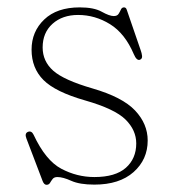

<svg xmlns="http://www.w3.org/2000/svg" viewBox="-20 -490 468 520"><path d="M191.5 -449.5Q149 -449.5 122.2 -425.5Q95.5 -401.5 95.5 -361.5Q95.5 -324 124.2 -298.5Q153 -273 230.5 -250.5Q311.5 -227 345.8 -190.8Q380 -154.5 380 -109.5Q380 -58 341.8 -24Q303.5 10 235.5 10Q196 10 173.2 -0.2Q150.5 -10.5 135.5 -10.5Q126.5 -10.5 122.5 -5.2Q118.5 0 115.5 5.2Q112.5 10.5 106 10.5Q99.5 10.5 95.5 0.5L51.5 -115Q46 -129 56 -133Q65.5 -136.5 71 -125Q103.5 -55.5 146 -33Q188.5 -10.5 235.5 -10.5Q292.5 -10.5 320.8 -35.5Q349 -60.5 349 -101.5Q349 -137.5 320 -166.2Q291 -195 210.5 -218Q130 -241 97.8 -273.2Q65.5 -305.5 65.5 -355.5Q65.5 -404.5 99.8 -437.2Q134 -470 196 -470Q234.5 -470 255.5 -458.2Q276.5 -446.5 288 -446.5Q297.5 -446.5 301.2 -452.5Q305 -458.5 307.5 -464.2Q310 -470 316 -470Q321.5 -470 323.5 -463L361 -354Q364 -346 364.8 -338.2Q365.5 -330.5 358.5 -328Q350 -325.5 342.5 -343Q318.5 -399.5 278 -424.5Q237.5 -449.5 191.5 -449.5Z"/></svg>

Font: Fraunces 9pt Thin
Style: Regular
Weight: 100
Version: Version 1.000;[b76b70a41]